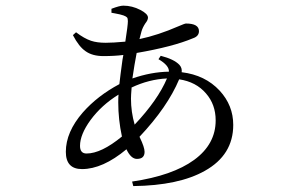

<svg xmlns="http://www.w3.org/2000/svg" viewBox="-20 -584 1040 662"><path d="M439.5 57.6 435.5 42Q575.2 21.5 649.4 -32.7Q723.6 -86.9 723.6 -168.9Q723.6 -223.6 690.4 -261.7Q656.2 -301.8 597.7 -310.5Q557.6 -214.8 460.9 -112.3L461.9 -110.4Q478.5 -76.2 478.5 -60.5Q478.5 -36.1 452.1 -36.1Q431.6 -36.1 416 -69.3Q334 -1 262.7 -1Q207 -1 207 -60.5Q207 -128.9 265.6 -196.3Q316.4 -253.9 391.6 -293.9Q394.5 -321.3 402.3 -377.9Q404.3 -389.6 405.3 -394.5Q375 -390.6 336.9 -390.6Q298.8 -390.6 275.4 -407.2Q252 -422.9 231.4 -462.9L242.2 -472.7Q270.5 -451.2 293.9 -443.4Q314.5 -436.5 344.7 -436.5Q369.1 -436.5 412.1 -440.4Q420.9 -497.1 420.9 -510.7Q420.9 -520.5 418 -523.9Q415 -527.3 405.8 -530.8Q396.5 -534.2 375 -538.1Q368.2 -539.1 364.3 -540V-553.7Q392.6 -564.5 405.3 -564.5Q435.5 -564.5 463.9 -549.8Q490.2 -536.1 490.2 -523.4Q490.2 -514.6 481.4 -503.9Q471.7 -489.3 467.8 -475.6L460.9 -449.2Q525.4 -462.9 594.7 -493.2Q617.2 -502.9 621.1 -502.9Q666 -502.9 666 -476.6Q666 -459 645.5 -452.1Q576.2 -422.9 451.2 -401.4Q443.4 -361.3 436.5 -313.5Q501 -335.9 562.5 -336.9Q563.5 -358.4 526.4 -379.9L534.2 -391.6Q580.1 -379.9 598.6 -360.4Q608.4 -349.6 606.4 -335Q687.5 -325.2 737.3 -271.5Q784.2 -220.7 784.2 -153.3Q784.2 -49.8 686.5 4.9Q596.7 55.7 439.5 57.6ZM278.3 -54.7Q329.1 -54.7 400.4 -113.3Q387.7 -171.9 387.7 -231.4Q387.7 -249 388.7 -257.8Q330.1 -221.7 292 -169.9Q255.9 -120.1 255.9 -81.1Q255.9 -54.7 278.3 -54.7ZM444.3 -154.3Q524.4 -239.3 555.7 -313.5Q493.2 -310.5 433.6 -282.2Q433.6 -281.2 433.6 -279.3Q431.6 -254.9 431.6 -244.1Q431.6 -198.2 444.3 -154.3Z"/></svg>

Font: Bpmf Zihi Only R
Style: R
Weight: 400
Foundry: But Ko
Version: Version 1.320